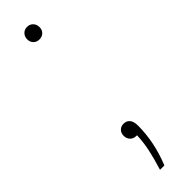

<svg xmlns="http://www.w3.org/2000/svg" viewBox="-246 -539 684 684"><g transform="rotate(-45 96.0 -197.5)"><path d="M127 -16Q127 66 93 150H71Q84.5 106.5 91.8 72.2Q99 38 100 5H96Q82.5 5 73.8 -4Q65 -13 65 -27Q65 -40.5 73.2 -49.2Q81.5 -58 95 -58Q110 -58 118.5 -47.8Q127 -37.5 127 -16ZM65 -513Q65 -527 73.8 -536Q82.5 -545 96 -545Q109.5 -545 118.2 -536Q127 -527 127 -513Q127 -499 118.2 -490.5Q109.5 -482 96 -482Q82.5 -482 73.8 -490.5Q65 -499 65 -513Z"/></g></svg>

Font: Encode Sans Semi Condensed Thin
Style: Regular
Weight: 250
Width: 4
Designer: Multiple Designers
Foundry: Impallari Type
Version: Version 2.000